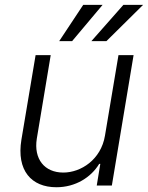

<svg xmlns="http://www.w3.org/2000/svg" viewBox="-20 -776 618 803"><path d="M227.6 -604H281.6L409.1 -755.7H328.1ZM362.2 -604H425.1L578.5 -755.7H496.1ZM419 -208.5C402.3 -108.3 318.5 -54.3 244.7 -54.3C166.2 -54.3 120.4 -110.8 133.9 -196L192.1 -545.5H128.9L69.6 -192.1C48.3 -62.9 111.2 7.1 215.9 7.1C295.8 7.1 360.8 -34.4 394.9 -90.6H399.5L384.6 0H447.8L538.7 -545.5H475.5Z"/></svg>

Font: TID UI Light
Style: Italic
Weight: 300
Italic angle: -9.39999°
Designer: The TID Project Authors
Foundry: Bakken & Bæck
Version: Version 1.001;hotconv 1.0.109;makeotfexe 2.5.65596